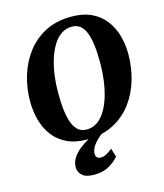

<svg xmlns="http://www.w3.org/2000/svg" viewBox="-139 -856 1019 1193"><g transform="rotate(-15 370.0 -260.0)"><path d="M331 10Q256.5 10 203 -15.8Q149.5 -41.5 115.8 -86Q82 -130.5 66 -188.5Q50 -246.5 50 -311Q50 -392.5 73.2 -471Q96.5 -549.5 143.8 -613.2Q191 -677 263.2 -715Q335.5 -753 434 -753Q509 -753 562.5 -727.5Q616 -702 650 -657.5Q684 -613 700 -556Q716 -499 716 -436Q716 -353 693 -273.2Q670 -193.5 622.5 -129.8Q575 -66 502.5 -28Q430 10 331 10ZM345 -50.5Q383.5 -50.5 413.8 -71.2Q444 -92 466.5 -129Q489 -166 503.8 -214Q518.5 -262 525.8 -317.2Q533 -372.5 533 -430Q533 -495.5 526.8 -544.5Q520.5 -593.5 507.2 -626.2Q494 -659 472.5 -675.5Q451 -692 420 -692Q382 -692 351.5 -671.2Q321 -650.5 298.8 -613.8Q276.5 -577 261.5 -529.2Q246.5 -481.5 239.2 -427.2Q232 -373 232 -317Q232 -250.5 238.5 -200.5Q245 -150.5 258.5 -117.2Q272 -84 293.5 -67.2Q315 -50.5 345 -50.5ZM318 233Q265.5 233 241.8 211.5Q218 190 218 160Q218 126 236.2 98.2Q254.5 70.5 282.8 48.2Q311 26 342.2 8.8Q373.5 -8.5 399 -21.5L426.5 -29L454 -18.5Q421.5 2 399 23.8Q376.5 45.5 365 66.2Q353.5 87 353 105Q352.5 126 362 133Q371.5 140 385.5 140Q406 140 422.8 130Q439.5 120 460.5 104.5L477.5 158.5Q457.5 184.5 417 208.8Q376.5 233 318 233Z"/></g></svg>

Font: Merriweather Light 18pt Black
Style: Italic
Weight: 900
Italic angle: -7.8°
Version: Version 2.101